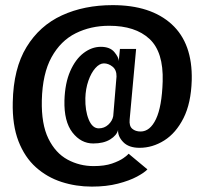

<svg xmlns="http://www.w3.org/2000/svg" viewBox="-20 -698 789 730"><path d="M329 11.5Q269 11.5 214 -6.2Q159 -24 116.5 -62Q74 -100 50.2 -161.2Q26.5 -222.5 28.5 -309.5Q31 -437.5 80.8 -519Q130.5 -600.5 215.2 -639.5Q300 -678.5 408.5 -678.5Q553 -678.5 632.8 -605.8Q712.5 -533 709 -393Q706.5 -306 677.8 -249Q649 -192 604.5 -164Q560 -136 510.5 -136Q469.5 -136 448.5 -157.8Q427.5 -179.5 429 -204Q424 -183.5 399 -168Q374 -152.5 334.5 -152.5Q288 -152.5 255.5 -194.2Q223 -236 225 -316Q227 -382 247 -427.5Q267 -473 298 -496.5Q329 -520 363.5 -520Q398 -520 414.8 -500Q431.5 -480 431.5 -466L436 -512H497.5L473 -244Q470.5 -219 482.8 -208.5Q495 -198 514.5 -198Q550.5 -198 573 -245.2Q595.5 -292.5 598.5 -388Q602 -500.5 548.2 -550.2Q494.5 -600 395 -600Q325 -600 267.8 -571.5Q210.5 -543 176 -480.5Q141.5 -418 139 -316.5Q137 -226 164 -171Q191 -116 236.8 -91.2Q282.5 -66.5 336 -66.5Q377.5 -66.5 405.8 -76.2Q434 -86 449.8 -97.2Q465.5 -108.5 469 -113.5L540.5 -54Q529.5 -42 500.8 -26.5Q472 -11 428.5 0.2Q385 11.5 329 11.5ZM355.5 -210Q376.5 -210 391.8 -224Q407 -238 410.5 -256.5L423 -407Q423.5 -432 408 -444.5Q392.5 -457 375 -457Q358.5 -457 342.5 -439Q326.5 -421 316 -390.8Q305.5 -360.5 304.5 -325Q303.5 -277.5 317.2 -243.8Q331 -210 355.5 -210Z"/></svg>

Font: Anybody SemiBold
Style: Regular
Weight: 600
Designer: Tyler Finck
Foundry: Etcetera Type Company
Version: Version 1.010; ttfautohint (v1.8.3) -l 8 -r 50 -G 200 -x 14 